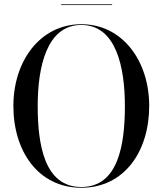

<svg xmlns="http://www.w3.org/2000/svg" viewBox="-20 -874 766 904"><path d="M268 -853.5V-850H508V-853.5ZM363 10C566 10 682.5 -162 682.5 -375C682.5 -588 556 -760 363 -760C170 -760 43 -588 43 -375C43 -162 160 10 363 10ZM363 -756.5C527 -756.5 568 -557 568 -375C568 -193 537 6.5 363 6.5C189 6.5 157.5 -193 157.5 -375C157.5 -557 199 -756.5 363 -756.5Z"/></svg>

Font: Bodoni* 48pt
Style: Regular
Weight: 400
Version: Version 2.3